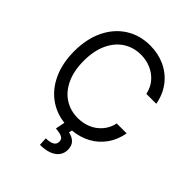

<svg xmlns="http://www.w3.org/2000/svg" viewBox="-256 -854 1205 1205"><g transform="rotate(45 346.5 -251.5)"><path d="M363.3 -634.8Q298.3 -634.8 246.8 -602.1Q195.3 -569.3 165.5 -505.9Q135.7 -442.4 135.7 -353.5Q135.7 -264.6 165.5 -201.2Q195.3 -137.7 246.8 -105Q298.3 -72.3 363.3 -72.3Q410.2 -72.3 451.2 -89.6Q492.2 -106.9 521.2 -140.9Q550.3 -174.8 560.5 -221.7H648.4Q636.7 -155.3 601.1 -105.2Q565.4 -55.2 511.5 -26.1Q457.5 2.9 392.6 8.3L388.7 30.3Q419.4 35.2 440.2 55.2Q460.9 75.2 460.9 112.3Q460.9 142.6 444.1 165.5Q427.2 188.5 394.3 201.2Q361.3 213.9 314.5 213.9L311.5 159.2Q346.2 159.2 366.5 148.4Q386.7 137.7 386.7 115.2Q386.7 99.6 379.2 90.8Q371.6 82 356 77.4Q340.3 72.8 312.5 70.3L325.2 7.8Q244.1 -1.5 182.1 -48.1Q120.1 -94.7 85.4 -173.1Q50.8 -251.5 50.8 -353.5Q50.8 -463.4 90.8 -545.7Q130.9 -627.9 201.7 -672.4Q272.5 -716.8 363.3 -716.8Q434.6 -716.8 494.9 -689Q555.2 -661.1 595.5 -608.6Q635.7 -556.2 648.4 -484.4H560.5Q550.8 -531.7 521.7 -565.7Q492.7 -599.6 451.4 -617.2Q410.2 -634.8 363.3 -634.8Z"/></g></svg>

Font: Pretendard
Style: Regular
Weight: 400
Designer: Base glyphs from Inter by Rasmus Andersson; Hangeul glyphs from Noto Sans CJK(Source Han Sans) by Jang Soo-young and Kan
Foundry: Kil Hyung-jin
Version: Version 1.309